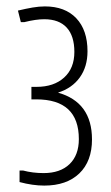

<svg xmlns="http://www.w3.org/2000/svg" viewBox="-20 -874 347 599"><path d="M118 -295Q82 -295 41 -306V-342H52Q82 -334 116 -334Q168 -334 197 -362Q226 -390 226 -440Q226 -564 93 -564H78V-603H94Q148 -603 180 -632Q212 -661 212 -712Q212 -762 188 -788Q164 -814 118 -814Q92 -814 56 -805H45L36 -841Q61 -847 81.5 -850.5Q102 -854 120 -854Q183 -854 218 -817Q253 -780 253 -714Q253 -666 229 -632.5Q205 -599 161 -585Q267 -555 267 -439Q267 -371 227.5 -333Q188 -295 118 -295Z"/></svg>

Font: Encode Sans Compressed
Style: ExtraLight
Weight: 200
Designer: Pablo Impallari, Andres Torresi
Foundry: Pablo Impallari, Andres Torresi
Version: Version 1.000; ttfautohint (v1.00) -l 8 -r 50 -G 200 -x 14 -